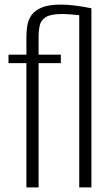

<svg xmlns="http://www.w3.org/2000/svg" viewBox="-20 -816 484 836"><path d="M95 0V-541H17V-578H95V-656Q95 -680 99 -705Q103 -730 117.5 -750.5Q132 -771 162.5 -783.5Q193 -796 246 -796Q272 -796 305 -792Q338 -788 378 -780V0H325V-750Q303 -752 284.5 -753.5Q266 -755 250 -755Q201 -755 179.5 -741.5Q158 -728 153 -705Q148 -682 148 -653Q148 -652 148 -627Q148 -602 148 -578H245V-541H148V0Z"/></svg>

Font: Oswald ExtraLight
Style: Regular
Weight: 250
Designer: Vernon Adams
Foundry: Vernon Adams
Version: Version 4.100; ttfautohint (v1.8.1.43-b0c9)